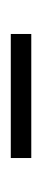

<svg xmlns="http://www.w3.org/2000/svg" viewBox="119 -679 78 356"><g transform="rotate(-90 158.0 -501.0)"><path d="M43 -482V-520H273V-482Z"/></g></svg>

Font: Mplus 1p Light
Style: Regular
Weight: 300
Version: Version 1.061